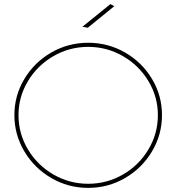

<svg xmlns="http://www.w3.org/2000/svg" viewBox="-20 -911 858 934"><path d="M517 -891 536 -881 407 -776 381 -781ZM768 -351Q768 -256 719.5 -174.5Q671 -93 588.5 -45Q506 3 409 3Q312 3 229.5 -45Q147 -93 98.5 -174.5Q50 -256 50 -351Q50 -446 98.5 -527Q147 -608 229.5 -655.5Q312 -703 409 -703Q506 -703 588.5 -655.5Q671 -608 719.5 -527Q768 -446 768 -351ZM70 -351Q70 -261 116 -184Q162 -107 240 -62Q318 -17 409 -17Q500 -17 578 -62Q656 -107 702 -184Q748 -261 748 -351Q748 -440 702 -516.5Q656 -593 578 -638Q500 -683 409 -683Q318 -683 240 -638Q162 -593 116 -516.5Q70 -440 70 -351Z"/></svg>

Font: TypoPRO Montserrat
Style: Regular
Weight: 250
Designer: Julieta Ulanovsky
Foundry: Julieta Ulanovsky
Version: Version 6.001